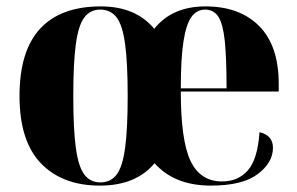

<svg xmlns="http://www.w3.org/2000/svg" viewBox="-20 -570 928 600"><path d="M292 10Q175 10 108 -59.5Q41 -129 41 -270Q41 -411 105.5 -480.5Q170 -550 295 -550Q404 -550 462 -480Q518 -550 622 -550Q729 -550 790 -488.5Q851 -427 851 -308V-284H545Q545 -131 575.5 -67Q606 -3 674 -3Q724 -3 754.5 -37.5Q785 -72 791 -157Q833 -147 833 -108Q833 -62 785.5 -26Q738 10 639 10Q525 10 463 -60Q405 10 292 10ZM294 0Q326 0 344.5 -24.5Q363 -49 371 -108Q379 -167 379 -270Q379 -373 371 -432Q363 -491 344.5 -515.5Q326 -540 293 -540Q262 -540 243.5 -515.5Q225 -491 217 -432Q209 -373 209 -270Q209 -167 217 -108Q225 -49 243.5 -24.5Q262 0 294 0ZM688 -294Q688 -388 682.5 -441.5Q677 -495 662.5 -517.5Q648 -540 621 -540Q595 -540 578.5 -517.5Q562 -495 553.5 -441.5Q545 -388 545 -294Z"/></svg>

Font: Noto Serif Display SemiCondensed ExtraBold
Style: Regular
Weight: 800
Width: 4
Designer: Monotype Design Team
Foundry: Monotype Imaging Inc.
Version: Version 2.009